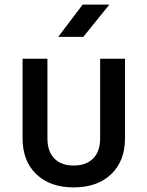

<svg xmlns="http://www.w3.org/2000/svg" viewBox="-20 -805 640 834"><path d="M300 9Q197 9 137.5 -48.5Q78 -106 78 -204V-550H186V-204Q186 -147 216 -116.5Q246 -86 300 -86Q354 -86 384.5 -116.5Q415 -147 415 -204V-550H523V-204Q523 -106 463 -48.5Q403 9 300 9ZM233 -645 339 -785H455L342 -645Z"/></svg>

Font: Tiny SemiBold
Style: Regular
Weight: 600
Designer: Philipp Nurullin, Konstantin Bulenkov
Foundry: JetBrains
Version: Version 2.251; ttfautohint (v1.8.4.7-5d5b)